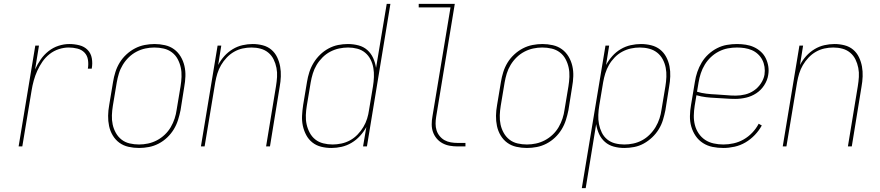

<svg xmlns="http://www.w3.org/2000/svg" viewBox="-20 -755 4540 990"><path d="M76 0 162 -520H181L161 -397Q173 -424 190 -448.5Q207 -473 230.5 -491.5Q254 -510 282 -519Q310 -528 337 -528Q364 -528 389.5 -521.5Q415 -515 432 -497.5Q449 -480 453.5 -454Q458 -428 453 -401H433Q437 -424 433.5 -446.5Q430 -469 415.5 -484Q401 -499 379 -504.5Q357 -510 334 -510Q309 -510 283 -501.5Q257 -493 235.5 -476Q214 -459 198.5 -436.5Q183 -414 172 -389.5Q161 -365 154 -339.5Q147 -314 143 -289L95 0Z M697 8Q669 8 642.5 2Q616 -4 595.5 -19Q575 -34 561.5 -56.5Q548 -79 542.5 -105Q537 -131 537.5 -158.5Q538 -186 543 -213L563 -333Q567 -358 575 -383.5Q583 -409 597 -432Q611 -455 631.5 -474Q652 -493 676 -505.5Q700 -518 726 -523Q752 -528 777 -528Q804 -528 830.5 -522Q857 -516 877.5 -501Q898 -486 911.5 -463.5Q925 -441 931 -415Q937 -389 936 -361.5Q935 -334 930 -307L911 -187Q906 -162 898 -136.5Q890 -111 876 -88Q862 -65 842 -46Q822 -27 798 -14.5Q774 -2 748 3Q722 8 697 8ZM697 -10Q720 -10 743.5 -15Q767 -20 789 -31.5Q811 -43 829.5 -60.5Q848 -78 860.5 -99.5Q873 -121 880.5 -144Q888 -167 891 -190L911 -310Q915 -334 916 -359Q917 -384 912 -407Q907 -430 896 -450.5Q885 -471 866.5 -485Q848 -499 824.5 -504.5Q801 -510 776 -510Q753 -510 729.5 -505Q706 -500 684 -488.5Q662 -477 644 -459.5Q626 -442 613 -420.5Q600 -399 593 -376Q586 -353 582 -330L562 -210Q558 -186 557 -161Q556 -136 561 -113Q566 -90 577.5 -69.5Q589 -49 607 -35Q625 -21 648.5 -15.5Q672 -10 697 -10Z M1016 0 1102 -520H1121L1105 -420Q1118 -445 1137 -466Q1156 -487 1180 -501.5Q1204 -516 1230.5 -522Q1257 -528 1283 -528Q1309 -528 1334.5 -521.5Q1360 -515 1379 -499Q1398 -483 1409 -460Q1420 -437 1424.5 -412Q1429 -387 1428 -360.5Q1427 -334 1422 -307L1372 0H1352L1403 -310Q1407 -334 1408.5 -358Q1410 -382 1405.5 -405Q1401 -428 1391 -448.5Q1381 -469 1363.5 -483.5Q1346 -498 1323.5 -504Q1301 -510 1277 -510Q1254 -510 1231 -505Q1208 -500 1187 -488Q1166 -476 1149 -458Q1132 -440 1120 -419.5Q1108 -399 1101 -376.5Q1094 -354 1090 -331L1035 0Z M1689 8Q1661 8 1635.5 1.5Q1610 -5 1590.5 -20.5Q1571 -36 1559 -58.5Q1547 -81 1541.5 -106.5Q1536 -132 1537.5 -159Q1539 -186 1543 -213L1563 -333Q1567 -358 1575 -383Q1583 -408 1597 -431Q1611 -454 1630.5 -473Q1650 -492 1674 -505Q1698 -518 1723.5 -523Q1749 -528 1774 -528Q1802 -528 1828.5 -521Q1855 -514 1874 -497Q1893 -480 1904 -456Q1915 -432 1919 -405L1974 -735H1993L1872 0H1852L1869 -100Q1856 -76 1836.5 -54.5Q1817 -33 1792.5 -18.5Q1768 -4 1741.5 2Q1715 8 1689 8ZM1695 -10Q1717 -10 1740.5 -15Q1764 -20 1785 -31.5Q1806 -43 1823.5 -61Q1841 -79 1853.5 -100Q1866 -121 1873 -143.5Q1880 -166 1883 -189L1903 -309Q1907 -333 1908 -357.5Q1909 -382 1905 -405Q1901 -428 1890.5 -448.5Q1880 -469 1862.5 -483.5Q1845 -498 1822 -504Q1799 -510 1775 -510Q1752 -510 1728.5 -505Q1705 -500 1683 -488.5Q1661 -477 1643 -459Q1625 -441 1612.5 -420Q1600 -399 1593 -376Q1586 -353 1582 -330L1562 -210Q1558 -186 1557 -161.5Q1556 -137 1561 -114Q1566 -91 1577 -70.5Q1588 -50 1605.5 -36Q1623 -22 1646.5 -16Q1670 -10 1695 -10Z M2340 0Q2319 0 2299 -3.5Q2279 -7 2261.5 -16.5Q2244 -26 2231.5 -41Q2219 -56 2212.5 -74.5Q2206 -93 2206 -114Q2206 -135 2210 -156L2303 -717H2139V-735H2325L2229 -153Q2226 -135 2226 -117Q2226 -99 2231 -83Q2236 -67 2247 -53.5Q2258 -40 2272.5 -32Q2287 -24 2304.5 -21Q2322 -18 2340 -18H2380V0Z M2697 8Q2669 8 2642.5 2Q2616 -4 2595.5 -19Q2575 -34 2561.5 -56.5Q2548 -79 2542.5 -105Q2537 -131 2537.5 -158.5Q2538 -186 2543 -213L2563 -333Q2567 -358 2575 -383.5Q2583 -409 2597 -432Q2611 -455 2631.5 -474Q2652 -493 2676 -505.5Q2700 -518 2726 -523Q2752 -528 2777 -528Q2804 -528 2830.5 -522Q2857 -516 2877.5 -501Q2898 -486 2911.5 -463.5Q2925 -441 2931 -415Q2937 -389 2936 -361.5Q2935 -334 2930 -307L2911 -187Q2906 -162 2898 -136.5Q2890 -111 2876 -88Q2862 -65 2842 -46Q2822 -27 2798 -14.5Q2774 -2 2748 3Q2722 8 2697 8ZM2697 -10Q2720 -10 2743.5 -15Q2767 -20 2789 -31.5Q2811 -43 2829.5 -60.5Q2848 -78 2860.5 -99.5Q2873 -121 2880.5 -144Q2888 -167 2891 -190L2911 -310Q2915 -334 2916 -359Q2917 -384 2912 -407Q2907 -430 2896 -450.5Q2885 -471 2866.5 -485Q2848 -499 2824.5 -504.5Q2801 -510 2776 -510Q2753 -510 2729.5 -505Q2706 -500 2684 -488.5Q2662 -477 2644 -459.5Q2626 -442 2613 -420.5Q2600 -399 2593 -376Q2586 -353 2582 -330L2562 -210Q2558 -186 2557 -161Q2556 -136 2561 -113Q2566 -90 2577.5 -69.5Q2589 -49 2607 -35Q2625 -21 2648.5 -15.5Q2672 -10 2697 -10Z M2980 215 3102 -520H3121L3105 -420Q3118 -444 3137 -465.5Q3156 -487 3180.5 -501.5Q3205 -516 3232 -522Q3259 -528 3285 -528Q3312 -528 3338 -521.5Q3364 -515 3383.5 -499.5Q3403 -484 3415 -461.5Q3427 -439 3432 -413.5Q3437 -388 3436 -361Q3435 -334 3430 -307L3411 -187Q3406 -162 3398.5 -137Q3391 -112 3377 -89Q3363 -66 3343 -47Q3323 -28 3299.5 -15Q3276 -2 3250 3Q3224 8 3199 8Q3171 8 3145 1Q3119 -6 3099.5 -23Q3080 -40 3069 -64Q3058 -88 3054 -115L3000 215ZM3199 -10Q3222 -10 3245.5 -15Q3269 -20 3290.5 -31.5Q3312 -43 3330 -61Q3348 -79 3360.5 -100Q3373 -121 3380.5 -144Q3388 -167 3391 -190L3411 -310Q3415 -334 3416 -358.5Q3417 -383 3412.5 -406Q3408 -429 3397 -449.5Q3386 -470 3368 -484Q3350 -498 3327 -504Q3304 -510 3279 -510Q3256 -510 3233 -505Q3210 -500 3188.5 -488.5Q3167 -477 3149.5 -459Q3132 -441 3120 -420Q3108 -399 3101 -376.5Q3094 -354 3090 -331L3070 -211Q3066 -187 3065 -162.5Q3064 -138 3068.5 -115Q3073 -92 3083 -71.5Q3093 -51 3110.5 -36.5Q3128 -22 3151 -16Q3174 -10 3199 -10Z M3710 8Q3681 8 3654 2.5Q3627 -3 3604.5 -17.5Q3582 -32 3567 -54Q3552 -76 3544.5 -102Q3537 -128 3537.5 -156.5Q3538 -185 3543 -213L3563 -333Q3567 -359 3575.5 -384Q3584 -409 3598 -432.5Q3612 -456 3632.5 -475Q3653 -494 3677.5 -506.5Q3702 -519 3728 -523.5Q3754 -528 3780 -528Q3803 -528 3825.5 -524.5Q3848 -521 3867.5 -512Q3887 -503 3903 -488.5Q3919 -474 3928.5 -454.5Q3938 -435 3941.5 -413Q3945 -391 3941 -368Q3937 -341 3920.5 -315.5Q3904 -290 3879.5 -274Q3855 -258 3827 -251.5Q3799 -245 3771 -245Q3746 -245 3720.5 -247Q3695 -249 3670 -250Q3645 -251 3620 -254Q3595 -257 3571 -264L3562 -210Q3558 -185 3557.5 -159.5Q3557 -134 3563 -110.5Q3569 -87 3582.5 -67Q3596 -47 3615.5 -34Q3635 -21 3659.5 -15.5Q3684 -10 3710 -10Q3736 -10 3763 -16Q3790 -22 3814.5 -36Q3839 -50 3859 -71Q3879 -92 3892 -117L3908 -108Q3894 -82 3872 -59Q3850 -36 3823.5 -20.5Q3797 -5 3767.5 1.5Q3738 8 3710 8ZM3774 -262Q3798 -262 3822.5 -268Q3847 -274 3868 -288.5Q3889 -303 3903.5 -325Q3918 -347 3922 -370Q3925 -391 3922 -410.5Q3919 -430 3910.5 -446.5Q3902 -463 3888 -476Q3874 -489 3856.5 -496.5Q3839 -504 3819.5 -507Q3800 -510 3780 -510Q3756 -510 3732.5 -505.5Q3709 -501 3686.5 -489.5Q3664 -478 3645.5 -460.5Q3627 -443 3614 -421.5Q3601 -400 3593.5 -377Q3586 -354 3582 -330L3574 -282Q3597 -275 3622 -272Q3647 -269 3672.5 -268Q3698 -267 3723 -264.5Q3748 -262 3774 -262Z M4016 0 4102 -520H4121L4105 -420Q4118 -445 4137 -466Q4156 -487 4180 -501.5Q4204 -516 4230.5 -522Q4257 -528 4283 -528Q4309 -528 4334.5 -521.5Q4360 -515 4379 -499Q4398 -483 4409 -460Q4420 -437 4424.5 -412Q4429 -387 4428 -360.5Q4427 -334 4422 -307L4372 0H4352L4403 -310Q4407 -334 4408.5 -358Q4410 -382 4405.5 -405Q4401 -428 4391 -448.5Q4381 -469 4363.5 -483.5Q4346 -498 4323.5 -504Q4301 -510 4277 -510Q4254 -510 4231 -505Q4208 -500 4187 -488Q4166 -476 4149 -458Q4132 -440 4120 -419.5Q4108 -399 4101 -376.5Q4094 -354 4090 -331L4035 0Z"/></svg>

Font: Iosevka SS04 Thin
Style: Italic
Weight: 100
Italic angle: -9°
Monospace: yes
Designer: Belleve Invis
Foundry: Belleve Invis
Version: Version 19.0.0; ttfautohint (v1.8.4)